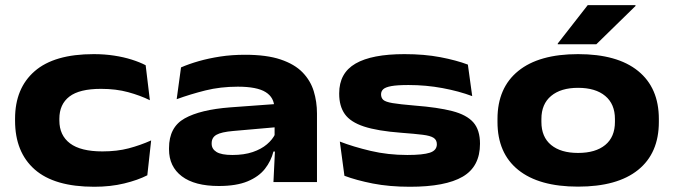

<svg xmlns="http://www.w3.org/2000/svg" viewBox="-20 -713 2640 752"><path d="M349 18.5Q193 18.5 116 -49.2Q39 -117 39 -240.5V-248Q39 -367.5 115.8 -434.2Q192.5 -501 347 -501Q389.5 -501 427 -495.2Q464.5 -489.5 496 -479.5Q527.5 -469.5 550.5 -457.5L567 -320.5Q529.5 -339 482 -352Q434.5 -365 375.5 -365Q291 -365 251.8 -334.8Q212.5 -304.5 212.5 -248V-241Q212.5 -183 254.2 -151.5Q296 -120 381 -120Q438.5 -120 484 -132Q529.5 -144 572 -163L557 -26.5Q520 -7.5 466.5 5.5Q413 18.5 349 18.5Z M1051 0 1057.5 -134.5 1055.5 -157V-265.5L1054.5 -289.5Q1054.5 -331 1020.5 -352.2Q986.5 -373.5 911.5 -373.5Q843.5 -373.5 784.5 -358.8Q725.5 -344 672 -324.5L689 -449Q720 -462.5 758.5 -473.5Q797 -484.5 842.2 -491.5Q887.5 -498.5 940 -498.5Q1024.5 -498.5 1079.2 -480Q1134 -461.5 1165 -429.5Q1196 -397.5 1208.8 -356Q1221.5 -314.5 1221.5 -268.5V0ZM837 15.5Q742.5 15.5 692.2 -22.5Q642 -60.5 642 -128V-133Q642 -215 703.2 -249.2Q764.5 -283.5 881.5 -292.5L1066.5 -306L1070 -215.5L893.5 -200Q847 -196 828 -185.2Q809 -174.5 809 -152V-150Q809 -129.5 828 -117.8Q847 -106 890 -106Q936 -106 969.8 -117.5Q1003.5 -129 1025.5 -147.8Q1047.5 -166.5 1058 -188.5L1087 -119.5H1051Q1041.5 -82 1017.5 -51.5Q993.5 -21 949.8 -2.8Q906 15.5 837 15.5Z M1585.5 18.5Q1505 18.5 1440.2 5.8Q1375.5 -7 1329 -24.5L1311 -158.5Q1364 -138 1431.8 -122Q1499.5 -106 1575.5 -106Q1636.5 -106 1663.8 -115Q1691 -124 1691 -148Q1691 -165 1678.2 -173.2Q1665.5 -181.5 1635.2 -185.2Q1605 -189 1551.5 -193Q1458.5 -200 1405.5 -217.5Q1352.5 -235 1330.5 -266.2Q1308.5 -297.5 1308.5 -345.5V-347.5Q1308.5 -427 1372.5 -464Q1436.5 -501 1564 -501Q1642 -501 1704.8 -489Q1767.5 -477 1812.5 -460L1829.5 -336.5Q1777.5 -356 1713 -368Q1648.5 -380 1580 -380Q1536 -380 1512.8 -375.8Q1489.5 -371.5 1481 -363.5Q1472.5 -355.5 1472.5 -343.5Q1472.5 -330 1481 -322Q1489.5 -314 1517.5 -309.2Q1545.5 -304.5 1604.5 -299.5Q1695 -292.5 1751.2 -278Q1807.5 -263.5 1833.8 -233.8Q1860 -204 1860 -150Q1860 -60.5 1792.2 -21Q1724.5 18.5 1585.5 18.5Z M2244 18Q2091 18 2009.8 -47.5Q1928.5 -113 1928.5 -235.5V-247Q1928.5 -369 2009.8 -435Q2091 -501 2244 -501Q2398 -501 2479.2 -435Q2560.5 -369 2560.5 -247V-235.5Q2560.5 -113 2479.2 -47.5Q2398 18 2244 18ZM2244 -114Q2312.5 -114 2350.5 -145.2Q2388.5 -176.5 2388.5 -235.5V-247Q2388.5 -305.5 2350.5 -337.2Q2312.5 -369 2244 -369Q2176.5 -369 2138.5 -337.2Q2100.5 -305.5 2100.5 -247V-235.5Q2100.5 -176.5 2138.5 -145.2Q2176.5 -114 2244 -114ZM2282 -693H2469V-689.5L2315.5 -539.5H2164.5V-542.5Z"/></svg>

Font: Anek Latin Expanded
Style: Bold
Weight: 700
Width: 7
Designer: Yesha Goshar
Foundry: Ek Type
Version: Version 1.003